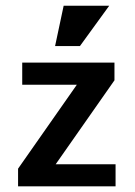

<svg xmlns="http://www.w3.org/2000/svg" viewBox="-20 -659 478 679"><path d="M384.8 -437.5V-375L339.8 -359.4H58.6V-437.5ZM88.9 -78.1H388.7V0H43.9V-62.5ZM262.7 -375H384.8L166 -62.5H43.9ZM205.1 -638.7H366.2L262.7 -496.1H174.8Z"/></svg>

Font: Sudo Var
Style: Regular
Weight: 400
Monospace: yes
Designer: Jens Kutilek
Foundry: Jens Kutilek
Version: Version 0.065;FEAKit 1.0